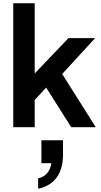

<svg xmlns="http://www.w3.org/2000/svg" viewBox="-20 -777 617 1173"><path d="M61 -757H192V-328L398 -544H561L360 -325L565 0H415L262 -242L192 -166V0H61ZM294 220H233V80H365V166Q365 254 326.5 307Q288 360 213 376V313Q282 296 294 220Z"/></svg>

Font: Eudoxus Sans
Style: Bold
Weight: 700
Designer: Stijn de Vries
Foundry: tokotype
Version: Version 2.005